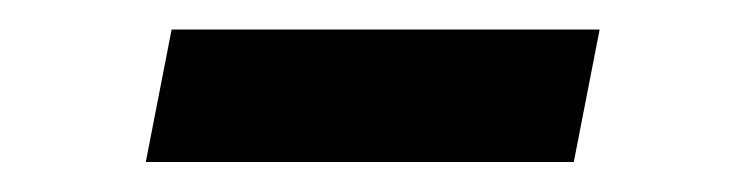

<svg xmlns="http://www.w3.org/2000/svg" viewBox="-20 -359 497 130"><path d="M78.7 -249.3 96.2 -339H386L368.5 -249.3Z"/></svg>

Font: Savate ExtraLight
Style: Italic
Weight: 200
Italic angle: -11°
Designer: Max Esnée
Foundry: Plomb Type
Version: Version 2.000